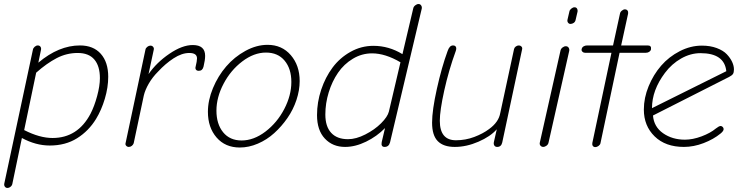

<svg xmlns="http://www.w3.org/2000/svg" viewBox="-20 -718 3662 946"><path d="M16.1 208Q8.8 208 4.2 201.9Q-0.5 195.8 1 187L142.1 -473.1Q143.6 -481.4 151.1 -487.8Q158.7 -494.1 166 -494.1Q174.8 -494.1 179.2 -488Q183.6 -481.9 182.1 -473.1L168.9 -409.2Q269.5 -494.1 374 -494.1Q439.9 -494.1 476.6 -452.9Q513.2 -411.6 513.2 -339.8Q513.2 -287.6 496.6 -231.7Q480 -175.8 453.1 -131.8Q417 -72.8 359.9 -36.9Q302.7 -1 225.1 -1Q156.2 -1 87.9 -38.1L41 187Q39.6 195.8 32.2 201.9Q24.9 208 16.1 208ZM238.8 -38.1Q362.8 -38.1 425.8 -157.2Q444.8 -193.8 458.5 -244.4Q472.2 -294.9 472.2 -333Q472.2 -392.6 444.8 -424.8Q417.5 -457 362.8 -457Q308.1 -457 259.3 -431.6Q210.4 -406.2 158.2 -359.9L99.1 -77.1Q175.3 -38.1 238.8 -38.1Z M929.7 -496.1Q990.7 -496.1 990.7 -442.9Q990.7 -422.4 982.9 -390.1Q978 -369.1 959.5 -369.1Q949.2 -369.1 945.3 -375.2Q941.4 -381.3 943.8 -389.2Q950.7 -417.5 950.7 -430.2Q950.7 -457 912.6 -457Q876 -457 835.4 -430.7Q794.9 -404.3 758.8 -365.2Q731.4 -337.9 713.1 -306.2Q694.8 -274.4 688.5 -247.1L638.7 -12.2Q636.2 -4.9 629.6 0.5Q623 5.9 614.7 5.9Q606.9 5.9 601.8 0.2Q596.7 -5.4 598.6 -12.2L696.8 -474.1Q698.2 -481.4 705.8 -487.3Q713.4 -493.2 720.7 -493.2Q729.5 -493.2 734.4 -487.3Q739.3 -481.4 737.8 -474.1L711.9 -353Q751.5 -410.2 814.7 -453.1Q877.9 -496.1 929.7 -496.1Z M1161.6 8.8Q1089.8 8.8 1047.1 -40.5Q1004.4 -89.8 1004.4 -167Q1004.4 -224.1 1029.3 -283.9Q1054.2 -343.8 1094.5 -390.6Q1134.8 -437.5 1189.2 -467.3Q1243.7 -497.1 1298.3 -497.1Q1369.1 -497.1 1412.8 -446.3Q1456.5 -395.5 1456.5 -318.8Q1456.5 -273.4 1440.7 -225.6Q1424.8 -177.7 1396.2 -136.5Q1367.7 -95.2 1331.3 -62.3Q1294.9 -29.3 1250.5 -10.3Q1206.1 8.8 1161.6 8.8ZM1170.4 -25.9Q1230.5 -25.9 1288.1 -69.8Q1345.7 -113.8 1380.6 -180.9Q1415.5 -248 1415.5 -314Q1415.5 -379.4 1382.3 -419.2Q1349.1 -459 1290.5 -459Q1231 -459 1173.6 -415.3Q1116.2 -371.6 1081.3 -304.9Q1046.4 -238.3 1046.4 -172.9Q1046.4 -106.9 1079.3 -66.4Q1112.3 -25.9 1170.4 -25.9Z M1680.2 5.9Q1619.1 5.9 1580.6 -35.2Q1542 -76.2 1542 -150.9Q1542 -214.4 1562.5 -275.9Q1583 -337.4 1618.7 -385.3Q1654.3 -433.1 1707 -462.6Q1759.8 -492.2 1819.8 -492.2Q1896 -492.2 1962.9 -451.2L2016.1 -676.8Q2017.6 -685.1 2025.9 -691.7Q2034.2 -698.2 2042 -698.2Q2050.3 -698.2 2054.9 -691.4Q2059.6 -684.6 2058.1 -675.8L1901.9 -17.1Q1896 5.9 1875 5.9Q1856 5.9 1860.8 -18.1L1877 -86.9Q1836.9 -45.9 1783.7 -20Q1730.5 5.9 1680.2 5.9ZM1694.8 -32.2Q1734.4 -32.2 1780.3 -55.7Q1826.2 -79.1 1857.9 -110.8Q1889.6 -142.6 1896 -168L1953.1 -411.1Q1878.4 -455.1 1813 -455.1Q1762.7 -455.1 1718.8 -428.7Q1674.8 -402.3 1645.5 -359.6Q1616.2 -316.9 1599.6 -262.9Q1583 -209 1583 -153.8Q1583 -94.7 1611.8 -63.5Q1640.6 -32.2 1694.8 -32.2Z M2220.7 5.9Q2165 5.9 2137 -22.5Q2108.9 -50.8 2108.9 -113.8Q2108.9 -174.3 2132.6 -280.8Q2156.2 -387.2 2185.5 -466.8Q2194.8 -494.1 2211.9 -494.1Q2222.7 -494.1 2226.3 -486.8Q2230 -479.5 2225.6 -466.8Q2190.9 -371.6 2168.9 -272.2Q2147 -172.9 2147 -123Q2147 -26.9 2226.6 -26.9Q2273.4 -26.9 2316.7 -43.2Q2359.9 -59.6 2389.6 -82Q2437 -116.2 2444.8 -161.1L2512.7 -476.1Q2514.2 -483.4 2521.2 -488.8Q2528.3 -494.1 2536.6 -494.1Q2543.9 -494.1 2549.1 -488.8Q2554.2 -483.4 2552.7 -476.1L2454.6 -16.1Q2449.7 5.9 2429.7 5.9Q2419.9 5.9 2415.5 -1.2Q2411.1 -8.3 2413.6 -19L2427.7 -81.1Q2396.5 -45.4 2337.4 -19.8Q2278.3 5.9 2220.7 5.9Z M2790.5 -600.1Q2783.7 -600.1 2779.1 -606Q2774.4 -611.8 2775.9 -620.1L2785.6 -662.1Q2787.1 -669.4 2795.2 -675.8Q2803.2 -682.1 2810.5 -682.1Q2819.3 -682.1 2823.2 -675.5Q2827.1 -668.9 2825.7 -661.1L2815.9 -619.1Q2814 -610.4 2806.6 -605.2Q2799.3 -600.1 2790.5 -600.1ZM2656.7 5.9Q2648.9 5.9 2643.3 0Q2637.7 -5.9 2639.6 -15.1L2741.7 -469.2Q2743.7 -478 2751.7 -484.1Q2759.8 -490.2 2767.6 -490.2Q2776.9 -490.2 2781.5 -483.4Q2786.1 -476.6 2784.7 -467.8L2682.6 -15.1Q2680.7 -5.9 2672.4 0Q2664.1 5.9 2656.7 5.9Z M2913.6 6.8Q2905.3 6.8 2901.1 1.2Q2897 -4.4 2898.4 -13.2L2992.7 -458H2861.8Q2854.5 -458 2849.4 -463.4Q2844.2 -468.8 2845.7 -475.1Q2847.2 -484.4 2855 -489.3Q2862.8 -494.1 2872.6 -494.1H3000.5L3034.7 -650.9Q3036.1 -659.2 3043.9 -665.5Q3051.8 -671.9 3058.6 -671.9Q3067.9 -671.9 3072 -665.8Q3076.2 -659.7 3074.7 -650.9L3040.5 -494.1H3171.4Q3190.4 -494.1 3187.5 -475.1Q3186.5 -468.3 3179.4 -463.1Q3172.4 -458 3162.6 -458H3032.7L2938.5 -12.2Q2937 -4.9 2929 1Q2920.9 6.8 2913.6 6.8Z M3349.6 5.9Q3258.8 5.9 3205.6 -45.9Q3152.3 -97.7 3152.3 -178.2Q3152.3 -235.8 3175.8 -293Q3199.2 -350.1 3237.5 -394.3Q3275.9 -438.5 3329.1 -465.8Q3382.3 -493.2 3438.5 -493.2Q3479.5 -493.2 3511.5 -481.2Q3543.5 -469.2 3561 -450.7Q3578.6 -432.1 3587.4 -412.8Q3596.2 -393.6 3596.2 -376Q3596.2 -360.8 3591.3 -353.5Q3586.4 -346.2 3572.3 -338.9L3197.3 -148.9Q3201.7 -93.3 3247.1 -61.5Q3292.5 -29.8 3354.5 -29.8Q3393.1 -29.8 3436.8 -46.1Q3480.5 -62.5 3507.3 -85Q3522.9 -97.2 3530.3 -97.2Q3536.6 -97.2 3541 -92.3Q3545.4 -87.4 3545.4 -82Q3545.4 -72.3 3530.3 -60.1Q3495.6 -31.7 3446.8 -12.9Q3397.9 5.9 3349.6 5.9ZM3192.4 -185.1 3558.6 -367.2Q3549.3 -456.1 3431.6 -456.1Q3382.3 -456.1 3335.9 -429.7Q3289.6 -403.3 3256.3 -358.9Q3192.4 -273.9 3192.4 -185.1Z"/></svg>

Font: Comic Neue Light
Style: Italic
Weight: 300
Italic angle: -12°
Designer: Craig Rozynski
Foundry: Craig Rozynski
Version: Version 2.003;hotconv 1.0.109;makeotfexe 2.5.65596